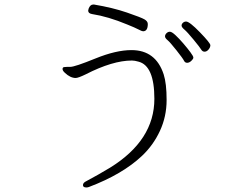

<svg xmlns="http://www.w3.org/2000/svg" viewBox="-20 -768 1040 847"><path d="M632 -662Q632 -630 611 -630Q606 -630 591 -638Q576 -646 541 -660Q457 -695 386 -706Q369 -709 369 -721Q369 -724 371 -730Q378 -748 391 -748H395Q478 -734 540.5 -712.5Q603 -691 617.5 -682.5Q632 -674 632 -662ZM801 -673Q816 -673 862 -625.5Q908 -578 908 -568.5Q908 -559 900 -549.5Q892 -540 882.5 -540Q873 -540 867.5 -549.5Q862 -559 834 -593Q806 -627 793.5 -637.5Q781 -648 781 -655Q781 -662 787 -667.5Q793 -673 801 -673ZM789 -576Q807 -555 820 -537.5Q833 -520 833 -514Q833 -508 824 -499.5Q815 -491 805.5 -491Q796 -491 791.5 -500.5Q787 -510 758.5 -546Q730 -582 719 -591Q708 -600 708 -607.5Q708 -615 714.5 -621.5Q721 -628 729.5 -628Q738 -628 754.5 -612.5Q771 -597 789 -576ZM290 -473Q310 -473 401 -510Q492 -547 560 -547Q667 -547 702 -440Q715 -400 715 -327Q715 -254 685.5 -190.5Q656 -127 606 -80Q520 1 372 57Q366 59 361 59Q346 59 346 48.5Q346 38 361 31Q412 4 465 -28Q661 -149 661 -332Q661 -478 591 -496Q574 -501 562 -501Q477 -501 358 -440Q325 -424 314 -424Q290 -424 266 -447Q256 -456 256 -463.5Q256 -471 262.5 -472Q269 -473 276 -473Z"/></svg>

Font: LXGW WenKai Lite Light
Style: Regular
Weight: 300
Designer: LXGW / Fontworks Inc.
Foundry: LXGW / Fontworks Inc.
Version: Version 1.511; March 25, 2025